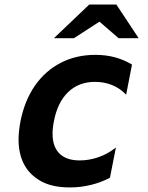

<svg xmlns="http://www.w3.org/2000/svg" viewBox="-20 -799 642 833"><path d="M367.2 -779.3H484.9L581.5 -633.3H494.6L411.6 -705.1L300.8 -633.3H213.9ZM154.8 -14.6Q60.5 -68.8 60.5 -194.8Q60.5 -227.1 68.8 -272.9Q86.4 -361.3 131.3 -427.2Q176.8 -492.2 243.7 -526.6Q310.5 -561 393.6 -561Q438.5 -561 477.3 -550.8Q516.1 -540.5 552.7 -519L527.3 -388.2Q473.6 -443.8 391.6 -443.8Q321.8 -443.8 275.6 -399.4Q229.5 -355 213.9 -272.9Q208 -243.7 208 -219.2Q208 -162.6 238 -132.8Q268.1 -103 325.7 -103Q367.2 -103 407.7 -117.2Q448.2 -131.3 482.9 -159.2L457 -27.8Q418 -7.3 373.8 3.4Q329.6 14.2 283.7 14.2Q204.1 14.2 154.8 -14.6Z"/></svg>

Font: Hack
Style: Bold Italic
Weight: 700
Italic angle: -11°
Monospace: yes
Designer: Christopher Simpkins
Foundry: Christopher Simpkins
Version: Version 2.017; ttfautohint (v1.4.1) -l 4 -r 80 -G 350 -x 0 -